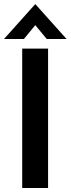

<svg xmlns="http://www.w3.org/2000/svg" viewBox="-44 -940 353 960"><path d="M67 0V-697H196.4V0ZM-24 -745 132.4 -919.6 288.8 -745H189.8L132.4 -814.2L75.4 -745Z"/></svg>

Font: Hanken Grotesk
Style: Regular
Weight: 400
Designer: Alfredo Marco Pradil
Foundry: Hanken Design Co.
Version: Version 3.013